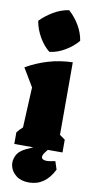

<svg xmlns="http://www.w3.org/2000/svg" viewBox="-107 -837 530 1079"><g transform="rotate(10 158.0 -297.5)"><path d="M23 0V-66Q37 -85 55 -100L66 -330L4 -434Q63 -468 128.5 -487.5Q194 -507 267 -509V-95L298 -73V0ZM196 -794Q231 -763 255.5 -721.5Q280 -680 287 -635Q259 -601 215.5 -575Q172 -549 127 -544Q93 -571 68 -614.5Q43 -658 35 -705Q66 -737 108 -762Q150 -787 196 -794ZM141 199Q96 199 68.5 178Q41 157 33 126.5Q25 96 39.5 65.5Q54 35 94 17L201 -32H239L201 17Q185 38 190 50Q195 62 220 62Q231 62 242.5 59.5Q254 57 267 55L282 101Q233 199 141 199Z"/></g></svg>

Font: Piazzolla Black
Style: Regular
Weight: 900
Designer: Juan Pablo del Peral
Foundry: Huerta Tipografica
Version: Version 1.330